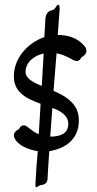

<svg xmlns="http://www.w3.org/2000/svg" viewBox="-20 -730 413 818"><path d="M234 -689C234 -701 233 -710 229 -710C218 -710 219 -689 200 -686C176 -681 173 -656 173 -642L169 -572C99 -548 39 -483 39 -405C39 -333 97 -309 153 -288C150 -243 148 -198 145 -158C113 -171 96 -196 83 -196C64 -196 65 -182 59 -179C50 -175 39 -165 39 -154C39 -146 44 -137 49 -130C71 -103 110 -91 141 -86C137 -43 134 -7 133 20C132 35 131 48 131 60C131 65 132 68 134 68C138 68 146 59 157 58C178 55 183 44 183 24C183 15 186 -27 190 -86C259 -97 316 -137 316 -217C316 -286 264 -319 208 -343L221 -503C264 -495 293 -470 305 -470C323 -470 323 -484 329 -487C337 -491 348 -501 348 -512C348 -524 344 -530 336 -538C309 -569 268 -581 227 -581H226C231 -643 234 -685 234 -689ZM89 -424C89 -466 127 -494 166 -502L158 -364C119 -380 89 -396 89 -424ZM271 -202C271 -159 233 -148 196 -148H194L203 -270C240 -257 271 -237 271 -202Z"/></svg>

Font: Engagement
Style: Regular
Weight: 400
Designer: Astigmatic (AOETI)
Foundry: Astigmatic (AOETI)
Version: Version 1.000